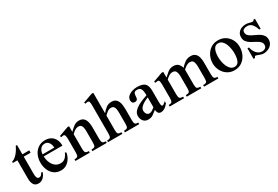

<svg xmlns="http://www.w3.org/2000/svg" viewBox="53 -1508 3482 2404"><g transform="rotate(-30 1794.0 -306.5)"><path d="M251.5 -87.9H272.5Q267.1 -65.9 252.4 -42.2Q237.8 -18.6 214.1 -2.4Q190.4 13.7 158.2 13.7Q110.8 13.7 91.3 -20.3Q71.8 -54.2 71.8 -103.5V-370.1H6.3V-387.7Q37.6 -397.5 63.7 -421.1Q89.8 -444.8 110.1 -475.8Q130.4 -506.8 145 -538.1H163.6V-404.3H262.7V-370.1H163.6V-116.2Q163.6 -89.8 171.4 -68.4Q179.2 -46.9 201.7 -46.9Q219.7 -46.9 231.7 -58.1Q243.7 -69.3 251.5 -87.9Z M635.3 -158.2 652.8 -147.9Q646 -106.4 624 -69.6Q602.1 -32.7 566.9 -9.5Q531.7 13.7 484.9 13.7Q427.2 13.7 387.2 -16.1Q347.2 -45.9 326.9 -94.5Q306.6 -143.1 306.6 -199.7Q306.6 -260.3 329.8 -309.6Q353 -358.9 396 -387.7Q439 -416.5 497.1 -416.5Q566.9 -416.5 609.9 -371.8Q652.8 -327.1 652.8 -247.6H382.3Q382.3 -206.1 397.9 -164.3Q413.6 -122.6 445.3 -94.7Q477.1 -66.9 524.9 -66.9Q565.4 -66.9 592 -91.6Q618.7 -116.2 635.3 -158.2ZM382.3 -277.3H551.8Q551.8 -301.3 543.5 -325.2Q535.2 -349.1 517.1 -365Q499 -380.9 469.7 -380.9Q431.2 -380.9 407.7 -350.1Q384.3 -319.3 382.3 -277.3Z M1150.4 0H941.9V-22.9Q981.9 -22.9 991.9 -36.4Q1002 -49.8 1002 -93.3V-256.8Q1002 -281.7 998 -304.2Q994.1 -326.7 981.4 -340.6Q968.8 -354.5 942.9 -354.5Q915.5 -354.5 890.6 -338.4Q865.7 -322.3 845.7 -300.8V-93.3Q845.7 -52.2 855.7 -37.6Q865.7 -22.9 905.3 -22.9V0H696.8V-22.9Q736.3 -22.9 745.4 -38.8Q754.4 -54.7 754.4 -93.3V-278.8Q754.4 -311 749 -331.8Q743.7 -352.5 725.1 -352.5Q717.8 -352.5 708.7 -350.6Q699.7 -348.6 692.4 -345.7L685.1 -367.2L821.8 -416.5H845.7V-335Q874.5 -363.8 908 -390.1Q941.4 -416.5 985.8 -416.5Q1029.8 -416.5 1052.7 -393.6Q1075.7 -370.6 1084.2 -335.7Q1092.8 -300.8 1092.8 -264.2V-93.3Q1092.8 -54.7 1102.5 -38.8Q1112.3 -22.9 1150.4 -22.9Z M1619.1 0H1413.1V-22.9Q1448.7 -22.9 1460.7 -34.7Q1472.7 -46.4 1472.7 -87.4V-246.6Q1472.7 -276.4 1468.8 -301Q1464.8 -325.7 1452.1 -340.1Q1439.5 -354.5 1412.6 -354.5Q1385.7 -354.5 1361.3 -336.7Q1336.9 -318.8 1317.4 -297.4V-87.4Q1317.4 -47.4 1328.4 -35.2Q1339.4 -22.9 1376.5 -22.9V0H1168.5V-22.9Q1205.1 -22.9 1215.8 -36.9Q1226.6 -50.8 1226.6 -87.4V-503.9Q1226.6 -534.2 1220.9 -549.6Q1215.3 -564.9 1198.2 -564.9Q1189.5 -564.9 1181.9 -563Q1174.3 -561 1165.5 -558.1L1156.2 -578.1L1292 -627.4H1317.4V-332Q1346.2 -367.2 1378.7 -391.8Q1411.1 -416.5 1457 -416.5Q1493.7 -416.5 1515.1 -400.4Q1536.6 -384.3 1547.1 -358.4Q1557.6 -332.5 1560.8 -302.5Q1564 -272.5 1564 -244.1V-87.4Q1564 -49.8 1574.2 -36.4Q1584.5 -22.9 1619.1 -22.9Z M2040 -89.8V-58.6Q2029.8 -45.9 2013.7 -30Q1997.6 -14.2 1976.8 -2.9Q1956.1 8.3 1932.6 8.3Q1904.3 8.3 1891.6 -12.2Q1878.9 -32.7 1878.9 -56.6Q1849.6 -32.7 1819.6 -12.2Q1789.6 8.3 1750.5 8.3Q1705.1 8.3 1680.2 -21Q1655.3 -50.3 1655.3 -96.2Q1655.3 -131.8 1678.7 -159.4Q1702.1 -187 1738 -207.8Q1773.9 -228.5 1812 -243.2Q1850.1 -257.8 1878.9 -267.6V-284.2Q1878.9 -325.2 1865.7 -355.7Q1852.5 -386.2 1810.5 -386.2Q1775.9 -386.2 1766.1 -367.7Q1756.3 -349.1 1756.3 -314.5Q1756.3 -294.9 1747.1 -280.5Q1737.8 -266.1 1711.9 -266.1Q1690.4 -266.1 1679.7 -278.8Q1668.9 -291.5 1668.9 -312.5Q1668.9 -348.6 1694.1 -371.6Q1719.2 -394.5 1755.1 -405.5Q1791 -416.5 1822.8 -416.5Q1905.3 -416.5 1937.7 -385.3Q1970.2 -354 1970.2 -278.3V-146.5Q1970.2 -129.4 1970.5 -109.1Q1970.7 -88.9 1972.7 -77.6Q1973.6 -69.3 1977.8 -62.5Q1981.9 -55.7 1991.7 -55.7Q2001.5 -55.7 2017.6 -69.6Q2033.7 -83.5 2040 -89.8ZM1878.9 -93.8V-236.8Q1846.7 -224.1 1816.2 -206.8Q1785.6 -189.5 1765.9 -167.2Q1746.1 -145 1746.1 -116.7Q1746.1 -92.8 1760.3 -72.5Q1774.4 -52.2 1800.3 -52.2Q1820.3 -52.2 1841.3 -65.7Q1862.3 -79.1 1878.9 -93.8Z M2763.7 0H2557.1V-22.9Q2597.7 -22.9 2607.2 -36.6Q2616.7 -50.3 2616.7 -93.3V-263.2Q2616.7 -300.3 2604.5 -327.9Q2592.3 -355.5 2554.7 -355.5Q2528.3 -355.5 2503.2 -339.8Q2478 -324.2 2457.5 -303.2V-93.3Q2457.5 -51.8 2467.5 -37.4Q2477.5 -22.9 2516.6 -22.9V0H2306.6V-22.9Q2334.5 -22.9 2347.2 -28.6Q2359.9 -34.2 2363.3 -49.3Q2366.7 -64.5 2366.7 -93.3V-263.7Q2366.7 -301.3 2354.2 -328.9Q2341.8 -356.4 2304.2 -356.4Q2277.3 -356.4 2252.4 -340.6Q2227.5 -324.7 2207 -303.2V-93.3Q2207 -52.2 2217.3 -37.6Q2227.5 -22.9 2267.6 -22.9V0H2059.6V-22.9Q2098.1 -22.9 2107.2 -39.1Q2116.2 -55.2 2116.2 -93.3V-283.7Q2116.2 -313 2111.6 -332.8Q2106.9 -352.5 2087.9 -352.5Q2080.1 -352.5 2071 -350.6Q2062 -348.6 2055.2 -345.7L2046.4 -367.2L2182.6 -416.5H2207V-335Q2238.8 -364.3 2271.5 -390.4Q2304.2 -416.5 2351.1 -416.5Q2394 -416.5 2418.5 -394Q2442.9 -371.6 2453.1 -333Q2481.9 -365.7 2516.8 -391.1Q2551.8 -416.5 2600.6 -416.5Q2644 -416.5 2667.5 -394Q2690.9 -371.6 2699.5 -336.9Q2708 -302.2 2708 -265.6V-93.3Q2708 -55.2 2717.5 -39.1Q2727.1 -22.9 2763.7 -22.9Z M3193.4 -210Q3193.4 -151.4 3169.2 -100.1Q3145 -48.8 3100.3 -17.6Q3055.7 13.7 2993.7 13.7Q2933.1 13.7 2888.7 -16.6Q2844.2 -46.9 2820.1 -95.2Q2795.9 -143.6 2795.9 -198.2Q2795.9 -254.9 2820.3 -304.7Q2844.7 -354.5 2889.4 -385.5Q2934.1 -416.5 2995.1 -416.5Q3054.7 -416.5 3099.4 -388.7Q3144 -360.8 3168.7 -314Q3193.4 -267.1 3193.4 -210ZM3095.7 -175.3Q3095.7 -206.5 3089.6 -242.4Q3083.5 -278.3 3070.1 -310.3Q3056.6 -342.3 3034.2 -362.5Q3011.7 -382.8 2979 -382.8Q2947.8 -382.8 2929.2 -362.1Q2910.6 -341.3 2902.6 -307.6Q2894.5 -273.9 2894.5 -234.9Q2894.5 -202.1 2901.4 -165.3Q2908.2 -128.4 2922.6 -96.2Q2937 -64 2959.2 -43.7Q2981.4 -23.4 3012.2 -23.4Q3046.4 -23.4 3064.5 -44.9Q3082.5 -66.4 3089.1 -101.1Q3095.7 -135.7 3095.7 -175.3Z M3553.7 -106.9Q3553.7 -69.8 3533.7 -42.7Q3513.7 -15.6 3481.7 -1Q3449.7 13.7 3415 13.7Q3393.1 13.7 3372.3 6.6Q3351.6 -0.5 3334.2 -7.6Q3316.9 -14.6 3304.7 -14.6Q3299.8 -14.6 3295.7 -5.4Q3291.5 3.9 3289.1 7.8H3267.6V-144H3289.1Q3295.4 -112.3 3311 -83.5Q3326.7 -54.7 3351.8 -36.6Q3377 -18.6 3411.1 -18.6Q3438.5 -18.6 3456.8 -33.4Q3475.1 -48.3 3475.1 -74.2Q3475.1 -105 3454.1 -125Q3433.1 -145 3402.1 -160.6Q3371.1 -176.3 3340.1 -193.8Q3309.1 -211.4 3288.1 -237.3Q3267.1 -263.2 3267.1 -304.2Q3267.1 -341.8 3285.9 -366.7Q3304.7 -391.6 3334.5 -404.1Q3364.3 -416.5 3397.9 -416.5Q3425.3 -416.5 3448.7 -408.7Q3472.2 -400.9 3494.1 -400.9Q3501.5 -400.9 3506.1 -406.5Q3510.7 -412.1 3513.7 -418.5H3533.7V-274.4H3512.2Q3501 -319.3 3473.6 -353.5Q3446.3 -387.7 3399.4 -387.7Q3374.5 -387.7 3352.8 -376.7Q3331.1 -365.7 3331.1 -337.4Q3331.1 -310.5 3347.2 -293Q3363.3 -275.4 3388.7 -262Q3414.1 -248.5 3442.4 -235.8Q3470.7 -223.1 3496.1 -206.8Q3521.5 -190.4 3537.6 -166.5Q3553.7 -142.6 3553.7 -106.9Z"/></g></svg>

Font: Scheherazade New Medium
Style: Regular
Weight: 500
Designer: SIL International
Foundry: SIL International
Version: Version 4.000